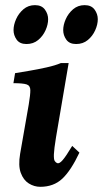

<svg xmlns="http://www.w3.org/2000/svg" viewBox="-20 -700 397 740"><path d="M286.1 -111.8Q253.4 -42.5 220 -11.2Q186.5 20 135.3 20Q111.8 20 91.1 7.1Q70.3 -5.9 60.1 -33.7Q49.8 -61.5 57.6 -107.4L90.8 -297.4Q97.2 -335.4 96.9 -352.8Q96.7 -370.1 82.3 -374.8Q67.9 -379.4 31.7 -379.4L38.1 -418Q58.6 -421.4 92 -427Q125.5 -432.6 159.4 -440.2Q193.4 -447.8 214.8 -457H244.6L195.8 -170.4Q188.5 -125.5 187.7 -105.5Q187 -85.4 190.9 -79.6Q194.8 -73.7 200.2 -71.3Q208.5 -67.9 221.4 -82.8Q234.4 -97.7 258.3 -137.7ZM356.9 -626Q356.9 -605.5 346.9 -583.3Q336.9 -561 318.4 -545.7Q299.8 -530.3 273.4 -530.3Q247.6 -530.3 235.6 -547.1Q223.6 -564 223.6 -584Q223.6 -604 233.4 -626.2Q243.2 -648.4 261.7 -664.3Q280.3 -680.2 306.2 -680.2Q332 -680.2 344.5 -663.1Q356.9 -646 356.9 -626ZM165.5 -626Q165.5 -605.5 155.5 -583.3Q145.5 -561 127 -545.7Q108.4 -530.3 82 -530.3Q56.2 -530.3 44.2 -547.1Q32.2 -564 32.2 -584Q32.2 -604 42 -626.2Q51.8 -648.4 70.3 -664.3Q88.9 -680.2 114.7 -680.2Q140.6 -680.2 153.1 -663.1Q165.5 -646 165.5 -626Z"/></svg>

Font: Gentium Book Plus
Style: Bold Italic
Weight: 700
Italic angle: -8°
Designer: Victor Gaultney, Annie Olsen, Iska Routamaa, Becca Hirsbrunner
Foundry: SIL International
Version: Version 6.101